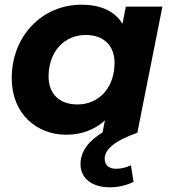

<svg xmlns="http://www.w3.org/2000/svg" viewBox="-20 -566 730 818"><path d="M516 -538 502 -465C467 -521 405 -546 327 -546C161 -546 30 -414 30 -233C30 -80 137 8 262 8C328 8 384 -14 427 -53L417 -2C358 34 323 79 323 133C323 196 374 232 448 232C488 232 522 222 549 209L538 138C520 147 497 153 474 153C445 153 426 138 426 111C426 72 465 35 564 0H565L672 -538ZM310 -121C232 -121 187 -167 187 -240C187 -345 253 -417 345 -417C423 -417 468 -371 468 -298C468 -193 402 -121 310 -121Z"/></svg>

Font: AWKNG-Font
Style: Bold Italic
Weight: 700
Italic angle: -11.3°
Designer: Awakening Church
Foundry: Awakening Church
Version: Version 1.700;PS 001.700;hotconv 1.0.88;makeotf.lib2.5.64775